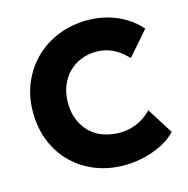

<svg xmlns="http://www.w3.org/2000/svg" viewBox="-106 -816 907 928"><g transform="rotate(-15 347.0 -352.0)"><path d="M43 -353Q43 -431 71 -497Q99 -563 148.5 -611.5Q198 -660 265.5 -687Q333 -714 413 -714Q463 -714 511 -701Q559 -688 600.5 -662.5Q642 -637 672 -602L568 -483Q547 -505 523.5 -521.5Q500 -538 472 -547Q444 -556 412 -556Q372 -556 336.5 -541.5Q301 -527 274.5 -500.5Q248 -474 233 -436Q218 -398 218 -351Q218 -305 233 -267.5Q248 -230 275 -203Q302 -176 340.5 -162Q379 -148 426 -148Q458 -148 487 -157Q516 -166 540.5 -181.5Q565 -197 584 -217L666 -87Q641 -59 599.5 -37Q558 -15 507.5 -2.5Q457 10 406 10Q327 10 260.5 -16.5Q194 -43 145 -91.5Q96 -140 69.5 -206.5Q43 -273 43 -353Z"/></g></svg>

Font: Mach
Style: Bold
Weight: 700
Version: Version 1.002